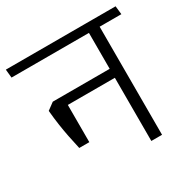

<svg xmlns="http://www.w3.org/2000/svg" viewBox="-163 -765 888 900"><g transform="rotate(-30 281.5 -315.0)"><path d="M463.5 -600.5H405.5V0H463.5ZM348.5 -585H581L576 -630.5H343.5ZM530 -585 525 -630.5H-18L-13.5 -585ZM429 -390.5H126V-342H429ZM96.5 -140.5H151V-390.5H97.5L59.5 -362.5Q63.5 -319 68.8 -283.5Q74 -248 80.8 -213.8Q87.5 -179.5 96.5 -140.5Z"/></g></svg>

Font: Anek Devanagari Medium Light
Style: Regular
Weight: 300
Version: Version 1.003